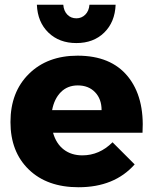

<svg xmlns="http://www.w3.org/2000/svg" viewBox="-20 -781 643 807"><path d="M135 -761H246Q248 -735 263 -719.5Q278 -704 301 -704Q323 -704 338.5 -719.5Q354 -735 356 -761H466Q463 -688 418 -644Q373 -600 301 -600Q229 -600 183.5 -644Q138 -688 135 -761ZM306 -547Q446 -547 517 -460Q588 -373 579 -223H203Q216 -177 248 -152.5Q280 -128 326 -128Q398 -128 453 -183L546 -90Q461 6 310 6Q178 6 101 -68.5Q24 -143 24 -268Q24 -394 101.5 -470.5Q179 -547 306 -547ZM199 -318H407Q407 -365 379.5 -393.5Q352 -422 307 -422Q264 -422 236 -394Q208 -366 199 -318Z"/></svg>

Font: Montserrat arm
Style: Bold
Weight: 700
Designer: Julieta Ulanovsky
Foundry: Julieta Ulanovsky
Version: Version 6.000;PS 006.000;hotconv 1.0.88;makeotf.lib2.5.64775